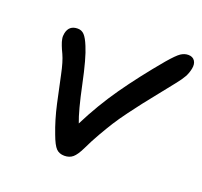

<svg xmlns="http://www.w3.org/2000/svg" viewBox="-117 -831 976 929"><g transform="rotate(20 371.0 -366.0)"><path d="M303.2 -34.2Q276.9 -34.2 261 -50.3Q245.1 -66.4 227.1 -115.2Q201.7 -180.7 184.3 -259Q167 -337.4 154.3 -398.9Q141.6 -460.4 126 -494.1Q119.1 -508.8 116.7 -514.2Q114.3 -519.5 109.9 -530.8Q105.5 -542 104 -547.6Q102.5 -553.2 100.8 -561.5Q99.1 -569.8 99.4 -576.7Q99.6 -583.5 101.1 -590.8Q109.9 -634.8 154.8 -634.8Q175.3 -634.8 189.2 -619.9Q203.1 -605 217.8 -568.8Q240.7 -515.6 267.3 -388.4Q293.9 -261.2 315.9 -205.1Q371.6 -316.4 442.1 -417Q512.7 -517.6 606.9 -629.9Q645 -674.3 663.3 -686.3Q681.6 -698.2 701.2 -698.2Q723.6 -698.2 734.4 -682.6Q745.1 -667 740.2 -642.1Q735.4 -617.7 724.6 -598.1Q713.9 -578.6 690.9 -549.8Q670.9 -524.4 629.9 -473.1Q588.9 -421.9 570.8 -398.7Q552.7 -375.5 521.2 -333Q489.7 -290.5 470.5 -260Q451.2 -229.5 427 -187.5Q402.8 -145.5 381.8 -101.1Q363.3 -63 346.2 -48.6Q329.1 -34.2 303.2 -34.2Z"/></g></svg>

Font: Shantell Sans Irregular
Style: Italic
Weight: 500
Italic angle: -11.31°
Designer: Stephen Nixon, Anya Danilova, Shantell Martin
Foundry: Arrow Type
Version: Version 1.006;[9816181b4]